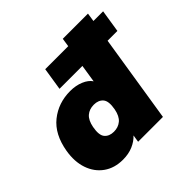

<svg xmlns="http://www.w3.org/2000/svg" viewBox="-182 -923 1121 1121"><g transform="rotate(-45 379.0 -362.0)"><path d="M228 12Q158 12 109 -23Q60 -58 39 -119Q18 -180 31 -258Q51 -375 123 -432.5Q195 -490 293 -490Q339 -490 376 -474.5Q413 -459 430 -433V-434L447 -543H258L280 -683H470L478 -736H686L678 -683H758L736 -543H655L569 0H364L371 -45Q347 -19 310.5 -3.5Q274 12 228 12ZM306 -141Q342 -141 367 -162Q392 -183 401 -230Q412 -289 392 -312.5Q372 -336 334 -336Q297 -336 272.5 -315Q248 -294 239 -247Q228 -188 248 -164.5Q268 -141 306 -141Z"/></g></svg>

Font: Winston Black
Style: Italic
Weight: 900
Italic angle: -9°
Designer: Original fonts by Vernon Adams / Changes by Cristiano Sobral
Foundry: VOriginal fonts by Vernon Adams / Changes by Cristiano Sobral
Version: Version 2.503;July 17, 2020;FontCreator 13.0.0.2655 64-bit